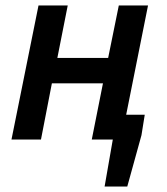

<svg xmlns="http://www.w3.org/2000/svg" viewBox="-20 -511 610 703"><path d="M22 0 121 -491H228L190 -299H376L415 -491H522L442 -91H510L498 -16L446 172H363L393 0H316L357 -206H170L130 0Z"/></svg>

Font: Source Sans 3 Semibold
Style: Italic
Weight: 600
Italic angle: -11°
Designer: Paul D. Hunt
Foundry: Adobe
Version: Version 3.052;hotconv 1.1.0;makeotfexe 2.6.0